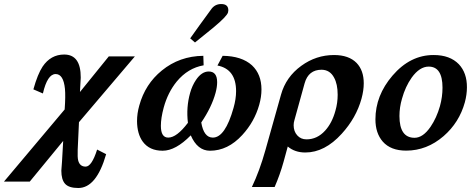

<svg xmlns="http://www.w3.org/2000/svg" viewBox="-91 -731 2370 956"><path d="M223.6 -29.3 57.1 173.3H-71.3L231 -186Q235.8 -253.4 232.4 -288.6Q225.1 -362.3 186 -362.3Q145 -362.3 122.6 -265.6L75.2 -286.1Q96.7 -362.8 121.1 -399.4Q161.6 -459.5 228.5 -459.5Q311.5 -459.5 311 -344.7Q310.1 -332 307.1 -272.9L450.7 -450.2H580.6L302.2 -122.6L295.9 14.2Q294.4 52.7 298.3 67.9Q306.2 98.6 335.4 98.6Q365.7 98.6 392.6 13.7L437.5 36.6Q389.2 205.1 298.8 205.1Q252 205.1 233.2 184.3Q214.4 163.6 214.4 118.7Q215.8 109.9 217.8 72.8Z M921.4 -453.1 922.9 -405.8Q844.7 -392.1 789.1 -325.2Q744.6 -270.5 724.1 -195.3Q710 -143.1 710 -104.5Q710 -45.9 746.6 -45.9Q789.1 -45.9 844.7 -119.6Q835.4 -196.3 855.5 -268.1Q865.7 -304.7 884.8 -333Q913.1 -375 948.2 -375Q990.2 -375 990.2 -321.8Q990.2 -297.9 982.4 -269Q962.9 -197.3 911.1 -121.1Q923.8 -45.9 968.8 -45.9Q1030.3 -45.9 1071.8 -193.8Q1084.5 -238.3 1084.5 -276.9Q1084.5 -386.7 991.7 -404.8L1017.6 -453.1Q1112.3 -452.1 1163.6 -405.8Q1210.9 -361.3 1210.9 -285.6Q1210.9 -249 1199.7 -209Q1175.8 -124.5 1115.2 -58.6Q1043.5 19.5 954.6 19.5Q892.1 19.5 858.9 -57.1Q783.7 19.5 718.8 19.5Q653.3 19.5 620.1 -25.4Q591.8 -64 591.3 -127.9Q591.3 -166.5 602.5 -205.6Q631.8 -312.5 714.8 -379.9Q802.7 -451.7 921.4 -453.1ZM1010.3 -710.9Q1045.9 -710.9 1045.9 -679.7Q1045.9 -674.8 1044.4 -669.4Q1039.6 -650.4 972.2 -594.2Q939 -567.4 879.9 -519.5L856 -540Q892.6 -592.3 962.9 -688Q981 -710.9 1010.3 -710.9Z M1163.1 200.2Q1201.7 119.6 1230.5 16.6L1308.1 -259.3Q1332.5 -347.7 1409.2 -403.3Q1482.9 -457 1572.3 -457Q1646 -457 1684.6 -417.5Q1720.2 -380.4 1720.2 -316.4Q1720.2 -280.8 1709 -239.7Q1682.6 -144 1610.4 -64.9Q1525.9 28.3 1429.2 28.3Q1377 28.3 1341.8 -1.5L1320.8 75.2Q1303.2 138.7 1276.4 200.2ZM1579.1 -179.7Q1590.3 -218.3 1590.3 -259.3Q1590.3 -312.5 1572.3 -344.7Q1551.8 -383.3 1510.3 -383.8Q1444.8 -383.8 1425.8 -316.4L1375 -132.8Q1371.1 -120.1 1371.1 -107.4Q1371.1 -77.1 1388.9 -57.1Q1406.7 -37.1 1435.1 -37.1Q1488.3 -37.1 1527.8 -80.6Q1562.5 -118.7 1579.1 -179.7Z M1931.2 19Q1854.5 19 1814.9 -25.9Q1778.3 -67.9 1778.3 -136.7Q1778.3 -255.4 1863.3 -354.5Q1951.7 -457.5 2068.8 -457Q2149.4 -457 2193.8 -411.1Q2234.4 -367.7 2233.9 -295.9Q2233.9 -260.3 2223.6 -221.7Q2195.8 -121.1 2117.7 -53.2Q2034.2 19 1931.2 19ZM2043.5 -399.4Q1998.5 -399.4 1959 -344.7Q1927.2 -299.8 1910.6 -239.7Q1897.9 -196.3 1897.9 -153.3Q1897.9 -44.9 1973.1 -44.9Q2015.1 -44.9 2052.7 -99.6Q2083 -144 2099.6 -202.6Q2112.3 -248.5 2112.3 -294.4Q2112.3 -399.4 2043.5 -399.4Z"/></svg>

Font: Accordance
Style: Bold-Italic
Weight: 700
Italic angle: -11°
Version: Version 1.2 (build January 31, 2020) Miklal Software Solutio